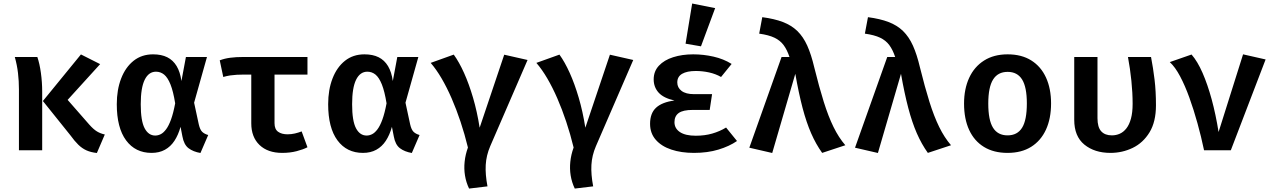

<svg xmlns="http://www.w3.org/2000/svg" viewBox="-20 -853 7240 1090"><path d="M439.5 -544 548.5 -489 364 -286 487 -145.5Q511 -118.5 530.5 -106.8Q550 -95 575 -89.5L530 15.5Q496.5 12 471.2 0.8Q446 -10.5 424.5 -31.5Q403 -52.5 380 -84.5L223.5 -279.5ZM192 -529.5Q205 -491.5 212.2 -439Q219.5 -386.5 219.5 -332.5V0H87.5V-345.5Q87.5 -392.5 82.2 -438Q77 -483.5 64 -529.5Z M849 -544.5Q896.5 -544.5 929.5 -528Q962.5 -511.5 982.8 -477.8Q1003 -444 1010 -393L1035.5 -529.5H1155L1082 -270L1108.5 -147Q1115.5 -116.5 1128 -104.5Q1140.5 -92.5 1162 -86.5L1118 15.5Q1077 8.5 1050.5 -11.5Q1024 -31.5 1015.5 -79L1005 -133Q992 -86.5 970.2 -53.5Q948.5 -20.5 916.2 -2.8Q884 15 840.5 15Q748.5 15 695.8 -56.2Q643 -127.5 643 -261.5Q643 -343.5 667.8 -407.5Q692.5 -471.5 738.5 -508Q784.5 -544.5 849 -544.5ZM865.5 -446Q824 -446 801.5 -400.2Q779 -354.5 779 -261.5Q779 -166.5 801 -125Q823 -83.5 861.5 -83.5Q877 -83.5 892.5 -91.2Q908 -99 923 -119Q938 -139 951 -174.8Q964 -210.5 974.5 -266.5Q963.5 -334.5 947.8 -373.8Q932 -413 911.8 -429.5Q891.5 -446 865.5 -446Z M1725.5 -529.5V-429.5H1360Q1342 -429.5 1323.8 -428.5Q1305.5 -427.5 1286.8 -424.8Q1268 -422 1247.5 -416L1227.5 -510.5Q1255 -521 1287.2 -525.2Q1319.5 -529.5 1361.5 -529.5ZM1538.5 -445.5V-153.5Q1538.5 -119.5 1558.8 -105Q1579 -90.5 1612.5 -90.5Q1633.5 -90.5 1654 -95.2Q1674.5 -100 1692.5 -107L1725.5 -17Q1701.5 -4.5 1664.2 5.2Q1627 15 1582 15Q1500 15 1453.2 -30Q1406.5 -75 1406.5 -153V-445.5Z M2049 -544.5Q2096.5 -544.5 2129.5 -528Q2162.5 -511.5 2182.8 -477.8Q2203 -444 2210 -393L2235.5 -529.5H2355L2282 -270L2308.5 -147Q2315.5 -116.5 2328 -104.5Q2340.5 -92.5 2362 -86.5L2318 15.5Q2277 8.5 2250.5 -11.5Q2224 -31.5 2215.5 -79L2205 -133Q2192 -86.5 2170.2 -53.5Q2148.5 -20.5 2116.2 -2.8Q2084 15 2040.5 15Q1948.5 15 1895.8 -56.2Q1843 -127.5 1843 -261.5Q1843 -343.5 1867.8 -407.5Q1892.5 -471.5 1938.5 -508Q1984.5 -544.5 2049 -544.5ZM2065.5 -446Q2024 -446 2001.5 -400.2Q1979 -354.5 1979 -261.5Q1979 -166.5 2001 -125Q2023 -83.5 2061.5 -83.5Q2077 -83.5 2092.5 -91.2Q2108 -99 2123 -119Q2138 -139 2151 -174.8Q2164 -210.5 2174.5 -266.5Q2163.5 -334.5 2147.8 -373.8Q2132 -413 2111.8 -429.5Q2091.5 -446 2065.5 -446Z M2842.5 -542.5 2975 -512.5 2763 -23Q2740.5 29.5 2737.5 83.2Q2734.5 137 2747.5 205L2643 217.5Q2626 182 2619.8 143.5Q2613.5 105 2617.8 64.8Q2622 24.5 2636.5 -15.5Q2618 -91.5 2594.5 -162Q2571 -232.5 2544 -294.5Q2517 -356.5 2487 -407.8Q2457 -459 2425 -496L2556 -543Q2586.5 -501 2614.5 -438.8Q2642.5 -376.5 2665.5 -298.2Q2688.5 -220 2703 -128Z M3442.5 -542.5 3575 -512.5 3363 -23Q3340.5 29.5 3337.5 83.2Q3334.5 137 3347.5 205L3243 217.5Q3226 182 3219.8 143.5Q3213.5 105 3217.8 64.8Q3222 24.5 3236.5 -15.5Q3218 -91.5 3194.5 -162Q3171 -232.5 3144 -294.5Q3117 -356.5 3087 -407.8Q3057 -459 3025 -496L3156 -543Q3186.5 -501 3214.5 -438.8Q3242.5 -376.5 3265.5 -298.2Q3288.5 -220 3303 -128Z M4009 -229H3913.5Q3857.5 -229 3833.2 -211.5Q3809 -194 3809 -159.5Q3809 -124 3840 -103.2Q3871 -82.5 3930 -82.5Q3981 -82.5 4023.5 -94.8Q4066 -107 4102 -129L4164 -52.5Q4120.5 -22.5 4058.8 -3.8Q3997 15 3919.5 15Q3847.5 15 3791.2 -3.8Q3735 -22.5 3702.8 -59.5Q3670.5 -96.5 3670.5 -150Q3670.5 -210 3704.5 -241.5Q3738.5 -273 3809 -282.5Q3747.5 -296 3719.2 -327Q3691 -358 3691 -402.5Q3691 -448.5 3720.8 -480.2Q3750.5 -512 3801.5 -528.2Q3852.5 -544.5 3915.5 -544.5Q3973.5 -544.5 4030.8 -531.5Q4088 -518.5 4133.5 -490L4073.5 -416Q4043 -433.5 4005.5 -441.8Q3968 -450 3930 -450Q3880 -450 3852.5 -434Q3825 -418 3825 -385Q3825 -355.5 3849.2 -337Q3873.5 -318.5 3920 -318.5H4022.5ZM3909.5 -833 4040 -807 3959.5 -590 3872 -605Z M4417 -529.5H4462Q4448 -571 4428.5 -597.2Q4409 -623.5 4376.5 -639Q4344 -654.5 4290 -662L4307.5 -755.5Q4376 -746.5 4424.5 -728Q4473 -709.5 4506.5 -677Q4540 -644.5 4562.8 -594Q4585.5 -543.5 4602.5 -471Q4630.5 -358 4656.5 -275Q4682.5 -192 4712 -132Q4741.5 -72 4779 -28.5L4647.5 15Q4612 -34.5 4585 -96.2Q4558 -158 4536.2 -240.5Q4514.5 -323 4495 -434L4364 15.5L4234 -14.5Z M5017 -529.5H5062Q5048 -571 5028.5 -597.2Q5009 -623.5 4976.5 -639Q4944 -654.5 4890 -662L4907.5 -755.5Q4976 -746.5 5024.5 -728Q5073 -709.5 5106.5 -677Q5140 -644.5 5162.8 -594Q5185.5 -543.5 5202.5 -471Q5230.5 -358 5256.5 -275Q5282.5 -192 5312 -132Q5341.5 -72 5379 -28.5L5247.5 15Q5212 -34.5 5185 -96.2Q5158 -158 5136.2 -240.5Q5114.5 -323 5095 -434L4964 15.5L4834 -14.5Z M5700.5 -544.5Q5779.5 -544.5 5834.5 -510Q5889.5 -475.5 5918.2 -412.8Q5947 -350 5947 -266Q5947 -180 5918 -117Q5889 -54 5834 -19.5Q5779 15 5700 15Q5621.5 15 5566.2 -18.8Q5511 -52.5 5482 -115.2Q5453 -178 5453 -265Q5453 -348 5482 -411Q5511 -474 5566.5 -509.2Q5622 -544.5 5700.5 -544.5ZM5700.5 -445Q5645 -445 5617.8 -401.5Q5590.5 -358 5590.5 -265Q5590.5 -171 5617.5 -127.8Q5644.5 -84.5 5700 -84.5Q5755.5 -84.5 5782.5 -127.8Q5809.5 -171 5809.5 -266Q5809.5 -358.5 5782.5 -401.8Q5755.5 -445 5700.5 -445Z M6514.5 -529.5Q6526.5 -467.5 6534.5 -401.2Q6542.5 -335 6542.5 -255.5Q6542.5 -161.5 6506 -101.8Q6469.5 -42 6410.5 -13.5Q6351.5 15 6284 15Q6194 15 6136.2 -32Q6078.5 -79 6078.5 -173V-529.5H6210.5V-182Q6210.5 -130.5 6231.8 -107.5Q6253 -84.5 6292 -84.5Q6316 -84.5 6337 -93.8Q6358 -103 6374.5 -124Q6391 -145 6400.5 -179.5Q6410 -214 6410 -264Q6410 -326 6403 -394.2Q6396 -462.5 6383.5 -529.5Z M6815.5 0Q6799.5 -76.5 6778.2 -153.2Q6757 -230 6732.2 -298.5Q6707.5 -367 6679.5 -419.8Q6651.5 -472.5 6621 -500.5L6744.5 -543.5Q6778.5 -504.5 6807 -439.2Q6835.5 -374 6858.8 -288.8Q6882 -203.5 6898 -103.5L7037 -544.5L7165 -515.5L6967.5 0Z"/></svg>

Font: Fira Code Light SemiBold
Style: Regular
Weight: 600
Monospace: yes
Version: Version 5.002